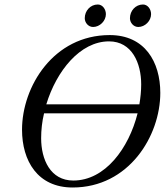

<svg xmlns="http://www.w3.org/2000/svg" viewBox="-20 -820 734 854"><path d="M394 -700C424 -700 451 -727 451 -757C451 -779 436 -800 415 -800C382 -800 357 -772 357 -739C357 -719 373 -700 394 -700ZM595 -700C625 -700 652 -727 652 -757C652 -779 637 -800 616 -800C583 -800 558 -772 558 -739C558 -719 574 -700 595 -700ZM468 -664C218 -664 78 -435 78 -243C78 -105 147 14 303 14C553 14 693 -215 693 -407C693 -545 624 -664 468 -664ZM465 -636C567 -636 608 -539 608 -445C608 -416 605 -386 600 -356H186C231 -504 336 -636 465 -636ZM306 -17C204 -17 163 -111 163 -205C163 -241 167 -279 176 -316H592C553 -161 448 -17 306 -17Z"/></svg>

Font: EB Garamond
Style: Italic
Weight: 400
Italic angle: -17.2°
Designer: Georg Duffner and Octavio Pardo
Foundry: Georg Duffner
Version: Version 1.000;PS 001.000;hotconv 1.0.88;makeotf.lib2.5.64775